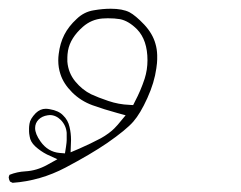

<svg xmlns="http://www.w3.org/2000/svg" viewBox="-23 -113 543 433"><path d="M128.9 25.9Q128.9 22.5 128.9 16.4Q128.9 10.3 130.4 1Q135.7 -27.8 164.1 -52.7Q183.1 -69.3 208 -71.3Q215.3 -71.8 220.2 -71.8Q235.8 -71.8 247.6 -69.8Q267.1 -65.9 286.1 -46.9Q309.6 -22.5 309.6 22.9Q309.6 44.4 303.2 64.5Q294.4 91.3 281.2 116.2L277.3 124L269 123.5Q244.6 122.6 221.4 114.7Q198.2 106.9 182.6 99.6Q162.6 89.8 146.7 70.6Q130.9 51.3 128.9 25.9ZM68.4 206.1Q56.2 189 56.2 175.8Q56.2 164.6 64 156.7Q71.8 148.9 84.5 147Q86.9 146.5 89.4 146.5Q103 146.5 114.3 157.7Q126 169.9 127.4 186.5Q127.4 190.4 127.4 193.1Q127.4 195.8 127.4 198Q127.4 200.2 127.4 203.1Q127.4 206.1 127 209Q126.5 214.8 123.5 232.9L111.3 231.9Q85 229.5 68.4 206.1ZM329.6 41Q331.5 27.8 331.5 21Q331.5 14.2 331.5 11.2Q331.1 -2.4 327.6 -14.2Q321.3 -37.1 302.2 -57.6Q282.7 -78.1 269 -85.4Q253.4 -93.3 226.6 -93.3Q208.5 -93.3 188.5 -89.8Q166.5 -86.4 149.9 -70.3Q131.8 -53.7 122.1 -34.7Q112.3 -15.6 109.4 8.8Q108.4 16.1 108.4 23.4Q108.4 39.6 113.3 54.2Q120.1 75.7 139.6 95.2Q159.2 114.7 185.5 124.3Q211.9 133.8 240.7 141.6L260.3 147Q245.1 165.5 242.4 168.5Q239.7 171.4 234.9 176.5Q230 181.6 221.7 187.7Q213.4 193.8 204.6 198.7Q181.6 210.9 155.8 222.2L136.2 230.5Q137.2 206.1 137.2 202.6Q137.2 187.5 133.8 173.3Q130.4 157.7 119.1 147Q109.4 136.7 89.4 133.3Q84.5 132.3 80.1 132.3Q67.9 132.3 57.6 142.1Q44.9 155.3 43.5 166Q42.5 172.4 42.5 176Q42.5 179.7 42.5 183.6Q42.5 187.5 43.9 194.8Q45.4 206.5 56.2 216.8Q68.4 228 83 235.4L106.4 246.1L83.5 258.8Q59.6 272 34.2 273.4Q15.6 274.4 -1.5 281.2Q-2.9 283.7 -3.4 287.1Q-2.9 292 -0.5 296.4L5.4 299.3Q67.9 294.9 124.8 264.9Q181.6 234.9 218.8 209.5Q261.7 179.7 277.8 161.1Q293.5 143.1 309.3 108.2Q325.2 73.2 329.6 41Z"/></svg>

Font: NaikaiFont
Style: ExtraLight
Weight: 200
Version: Version 1.89